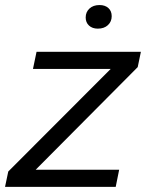

<svg xmlns="http://www.w3.org/2000/svg" viewBox="-45 -726 568 746"><path d="M-25.4 0 -12.9 -59.6 385 -458.1H83.1L97 -524.7H502.4L490.1 -465.3L93.7 -66.6H418L404.6 0ZM335.1 -614.7Q313.7 -614.7 300.8 -626.7Q287.9 -638.7 287.9 -658Q287.9 -679.1 302.6 -692.8Q317.3 -706.4 341.7 -706.4Q363.1 -706.4 376.1 -694.8Q389 -683.1 389 -663.1Q389 -642 374.3 -628.4Q359.6 -614.7 335.1 -614.7Z"/></svg>

Font: Mona Sans
Style: Italic
Weight: 200
Italic angle: -11.6951°
Designer: Deni Anggara
Foundry: GitHub
Version: Version 2.000